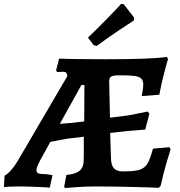

<svg xmlns="http://www.w3.org/2000/svg" viewBox="-48 -941 908 969"><path d="M374 -123 375 -157V-251L290 -241L206 -225L151 -125Q136 -95 136 -83Q136 -70 146 -66Q156 -62 186 -62L217 -57L203 6Q186 4 133.5 2Q81 0 44 0Q20 0 -0.5 1Q-21 2 -28 3L-25 -55Q-16 -57 3.5 -77.5Q23 -98 42 -130L292 -557Q291 -569 286 -574Q281 -579 270 -579Q261 -579 252.5 -578Q244 -577 241 -577L235 -585L250 -645Q270 -644 334 -643Q398 -642 483 -642Q722 -642 794 -654L800 -643Q795 -628 781 -574.5Q767 -521 756 -463L667 -456Q668 -462 671.5 -481Q675 -500 675 -513Q675 -534 665.5 -544Q656 -554 631.5 -557.5Q607 -561 556 -561Q525 -561 514 -555Q503 -549 503 -533L507 -347L602 -359L697 -378L706 -368L685 -287L596 -280L508 -270L512 -143Q513 -107 527 -91.5Q541 -76 573 -76Q629 -76 655.5 -84Q682 -92 696 -115Q710 -138 724 -191L807 -198L813 -188Q808 -173 792 -118Q776 -63 763 -4L753 7Q754 6 640.5 3Q527 0 434 0Q385 0 338.5 3.5Q292 7 279 8L276 0L287 -58Q331 -62 351.5 -77.5Q372 -93 374 -123ZM377 -328 378 -512H363L254 -316L316 -321ZM440 -709 425 -713 396 -751Q447 -800 498 -852.5Q549 -905 563 -921L576 -920L629 -852L628 -838Q612 -828 555 -790Q498 -752 440 -709Z"/></svg>

Font: Alegreya
Style: Bold Italic
Weight: 700
Italic angle: -7°
Designer: Juan Pablo del Peral
Foundry: Huerta Tipografica
Version: Version 2.007; ttfautohint (v1.6)